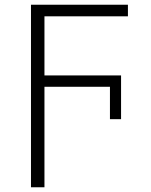

<svg xmlns="http://www.w3.org/2000/svg" viewBox="-20 -552 640 812"><path d="M111 240V-532H521V-483H168V-233H492V-48H445V-185H168V240Z"/></svg>

Font: Noto Sans Mono Light
Style: Regular
Weight: 300
Designer: Monotype Design Team
Foundry: Monotype Imaging Inc.
Version: Version 2.014; ttfautohint (v1.8.4.7-5d5b)